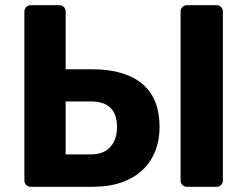

<svg xmlns="http://www.w3.org/2000/svg" viewBox="-20 -720 953 740"><path d="M99 0Q88 0 81 -7Q74 -14 74 -25V-675Q74 -686 81 -693Q88 -700 99 -700H208Q219 -700 226 -693Q233 -686 233 -675V-453H336Q460 -453 527.5 -397.5Q595 -342 595 -230Q595 -180 578.5 -138Q562 -96 529.5 -65Q497 -34 448.5 -17Q400 0 336 0ZM701 0Q690 0 683 -7Q676 -14 676 -25V-675Q676 -686 683 -693Q690 -700 701 -700H814Q825 -700 832 -693Q839 -686 839 -675V-25Q839 -14 832 -7Q825 0 814 0ZM233 -125H331Q380 -125 405.5 -154Q431 -183 431 -230Q431 -329 331 -329H233Z"/></svg>

Font: Fz Rubik SemBd
Style: Regular
Weight: 600
Designer: Hubert and Fischer
Foundry: Hubert and Fischer
Version: Vit hóa bi FontZin.com